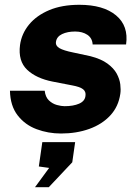

<svg xmlns="http://www.w3.org/2000/svg" viewBox="-20 -547 572 801"><path d="M234.5 10Q181 10 132.8 -8Q84.5 -26 53.8 -65.5Q23 -105 21.5 -168.5H166.5Q169.5 -142 184.2 -128Q199 -114 217.5 -109Q236 -104 249.5 -104Q286 -104 310 -114.5Q334 -125 336.5 -146.5Q339.5 -164.5 326.5 -174.8Q313.5 -185 280 -191L200 -206.5Q131 -220 93 -256.2Q55 -292.5 63.5 -359Q70 -406.5 101.2 -444.5Q132.5 -482.5 185.5 -504.8Q238.5 -527 311 -527Q411 -527 464 -483Q517 -439 506 -361.5H366.5Q365 -388 344.5 -401.8Q324 -415.5 293.5 -415.5Q261.5 -415.5 239 -404.8Q216.5 -394 213.5 -372.5Q211 -356 228.2 -346Q245.5 -336 285.5 -328L357.5 -312.5Q402 -301 428.2 -281.8Q454.5 -262.5 466.8 -240Q479 -217.5 481.8 -195.2Q484.5 -173 482 -156Q474.5 -102.5 440.2 -65.5Q406 -28.5 352.5 -9.2Q299 10 234.5 10ZM126 234 185 153.5 142 147.5 156.5 46H293.5L281.5 130L183.5 234Z"/></svg>

Font: Public Sans Thin ExtraBold
Style: Italic
Weight: 800
Italic angle: -8°
Version: Version 2.001